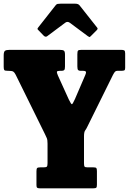

<svg xmlns="http://www.w3.org/2000/svg" viewBox="-20 -1020 698 1040"><path d="M177.5 -17.5V-91.5Q177.5 -105.5 181 -109.5Q184.5 -113.5 198 -113.5H216Q230.5 -113.5 234 -117.8Q237.5 -122 237.5 -136.5V-242Q237.5 -262.5 233.5 -271.8Q229.5 -281 223.5 -293.5L65 -615Q58.5 -628 51.8 -632.2Q45 -636.5 23.5 -636.5H20.5Q6.5 -636.5 3.2 -640.5Q0 -644.5 0 -658.5V-719.5Q0 -739.5 7 -744.8Q14 -750 32.5 -750H302Q319 -750 325.5 -746Q332 -742 332 -724V-659.5Q332 -645 328 -640.8Q324 -636.5 315 -636.5H305.5Q290 -636.5 288.5 -631.5Q287 -626.5 293.5 -611.5L352.5 -481.5Q365.5 -454 369.8 -455.5Q374 -457 386 -483.5L441.5 -612.5Q448.5 -629 444.5 -632.8Q440.5 -636.5 429.5 -636.5H415.5Q408.5 -636.5 403.8 -640Q399 -643.5 399 -660.5V-726Q399 -742 402.8 -746Q406.5 -750 422 -750H635.5Q648 -750 653 -747Q658 -744 658 -730.5V-652Q658 -641.5 653.5 -639Q649 -636.5 638 -636.5H616Q608 -636.5 603.2 -631.8Q598.5 -627 591.5 -613.5L454 -335.5Q447.5 -321.5 441.2 -313.2Q435 -305 435 -281.5V-136Q435 -121.5 438 -117.5Q441 -113.5 455 -113.5H486Q499 -113.5 502 -109.5Q505 -105.5 505 -92.5V-19.5Q505 -7 501.5 -3.5Q498 0 486 0H195.5Q185 0 181.2 -3.2Q177.5 -6.5 177.5 -17.5ZM217 -826.5 189 -855.5Q183 -861 183 -863.5Q183 -866 187.5 -872L281.5 -991.5Q286 -997.5 291.8 -998.8Q297.5 -1000 308 -1000H387.5Q403.5 -1000 410.5 -991.5L506.5 -870Q512 -864.5 503.5 -856L472 -824.5Q466.5 -819 464.5 -819.2Q462.5 -819.5 456 -824L358.5 -896.5Q345.5 -906 333.5 -897L235 -823.5Q226.5 -817.5 217 -826.5Z"/></svg>

Font: Besley* Condensed Heavy
Style: Regular
Weight: 800
Width: 3
Designer: Owen Earl
Foundry: indestructible type*
Version: Version 3.000; ttfautohint (v1.8.3)